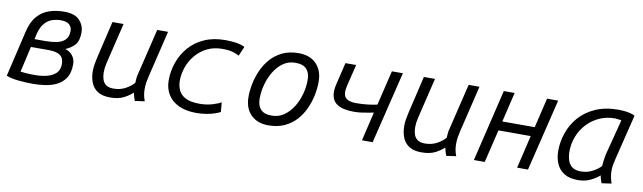

<svg xmlns="http://www.w3.org/2000/svg" viewBox="-36 -939 4553 1360"><g transform="rotate(10 2240.0 -259.0)"><path d="M214 11Q161 11 106.5 5.5Q52 0 21 -14L98 -342Q115 -416 151 -457Q187 -498 236.5 -514.5Q286 -531 344 -531Q420 -531 454.5 -494Q489 -457 489 -407Q489 -348 464 -318.5Q439 -289 396 -272Q428 -263 449 -237.5Q470 -212 470 -175Q470 -112 445 -75Q420 -38 381 -19.5Q342 -1 297.5 5Q253 11 214 11ZM217 -53Q263 -53 302.5 -63Q342 -73 366.5 -96.5Q391 -120 391 -163Q391 -205 365 -224.5Q339 -244 281 -244H154L112 -59Q126 -57 150.5 -55Q175 -53 217 -53ZM169 -303H250Q293 -303 329.5 -310.5Q366 -318 388.5 -340Q411 -362 411 -404Q411 -432 391.5 -449.5Q372 -467 331 -467Q300 -467 267.5 -456.5Q235 -446 209 -412.5Q183 -379 171 -309Z M767 11Q710 11 677 -11Q644 -33 629.5 -70.5Q615 -108 615 -152Q615 -178 619.5 -202.5Q624 -227 629 -250L692 -518H772L713 -273Q709 -254 701 -222Q693 -190 693 -156Q693 -131 700 -107.5Q707 -84 726 -69.5Q745 -55 781 -55Q828 -55 866 -75.5Q904 -96 926 -122Q927 -138 928.5 -156Q930 -174 936 -194L1014 -518H1092L1012 -185Q1006 -160 1002.5 -138Q999 -116 999 -92Q999 -72 1002 -51.5Q1005 -31 1015 -5L945 5Q941 -7 936.5 -20Q932 -33 928 -52Q906 -30 867 -9.5Q828 11 767 11Z M1388 13Q1314 13 1262 -11Q1210 -35 1183 -79Q1156 -123 1156 -181Q1156 -248 1178 -310.5Q1200 -373 1243.5 -423Q1287 -473 1352 -502Q1417 -531 1502 -531Q1543 -531 1578 -526Q1613 -521 1643 -507L1614 -439Q1595 -449 1568.5 -457.5Q1542 -466 1492 -466Q1431 -466 1383 -442Q1335 -418 1301.5 -378Q1268 -338 1251 -289.5Q1234 -241 1234 -191Q1234 -156 1248 -124.5Q1262 -93 1298 -74Q1334 -55 1399 -55Q1450 -55 1494 -68.5Q1538 -82 1553 -93L1559 -24Q1547 -17 1521.5 -8Q1496 1 1461.5 7Q1427 13 1388 13Z M1905 11Q1827 11 1780 -35.5Q1733 -82 1733 -165Q1733 -209 1743 -259Q1753 -309 1774.5 -357Q1796 -405 1830.5 -444Q1865 -483 1914.5 -506.5Q1964 -530 2030 -530Q2113 -530 2158.5 -482Q2204 -434 2204 -354Q2204 -309 2194 -259Q2184 -209 2162.5 -161Q2141 -113 2106 -74Q2071 -35 2021 -12Q1971 11 1905 11ZM1917 -61Q1966 -61 2004.5 -87.5Q2043 -114 2070 -157Q2097 -200 2111 -251.5Q2125 -303 2125 -354Q2125 -404 2100 -431.5Q2075 -459 2019 -459Q1970 -459 1932 -432.5Q1894 -406 1867.5 -362.5Q1841 -319 1827 -267.5Q1813 -216 1813 -165Q1813 -115 1838 -88Q1863 -61 1917 -61Z M2578 0 2627 -208Q2617 -206 2594 -201.5Q2571 -197 2542 -193Q2513 -189 2485 -189Q2446 -189 2412.5 -196.5Q2379 -204 2356 -222.5Q2333 -241 2325.5 -275.5Q2318 -310 2331 -364L2368 -518H2445L2408 -367Q2392 -302 2413.5 -277Q2435 -252 2490 -252Q2537 -252 2577 -257Q2617 -262 2642 -268L2702 -518H2781L2655 0Z M3007 11Q2950 11 2917 -11Q2884 -33 2869.5 -70.5Q2855 -108 2855 -152Q2855 -178 2859.5 -202.5Q2864 -227 2869 -250L2932 -518H3012L2953 -273Q2949 -254 2941 -222Q2933 -190 2933 -156Q2933 -131 2940 -107.5Q2947 -84 2966 -69.5Q2985 -55 3021 -55Q3068 -55 3106 -75.5Q3144 -96 3166 -122Q3167 -138 3168.5 -156Q3170 -174 3176 -194L3254 -518H3332L3252 -185Q3246 -160 3242.5 -138Q3239 -116 3239 -92Q3239 -72 3242 -51.5Q3245 -31 3255 -5L3185 5Q3181 -7 3176.5 -20Q3172 -33 3168 -52Q3146 -30 3107 -9.5Q3068 11 3007 11Z M3383 0 3507 -518H3585L3534 -304H3767L3818 -518H3898L3772 0H3694L3750 -237H3518L3461 0Z M4132 12Q4071 12 4033 -12Q3995 -36 3977.5 -77Q3960 -118 3960 -168Q3960 -232 3981.5 -296Q4003 -360 4048 -412.5Q4093 -465 4164 -497Q4235 -529 4333 -529Q4347 -529 4369 -527Q4391 -525 4413.5 -520Q4436 -515 4449 -506L4370 -185Q4364 -160 4360 -139Q4356 -118 4356 -93Q4356 -73 4360 -52Q4364 -31 4372 -5L4302 5Q4297 -7 4293.5 -19.5Q4290 -32 4286 -49Q4264 -28 4224 -8Q4184 12 4132 12ZM4142 -52Q4187 -52 4224.5 -71.5Q4262 -91 4285 -116Q4286 -133 4289 -156.5Q4292 -180 4296 -199L4363 -458Q4359 -459 4342.5 -461.5Q4326 -464 4318 -464Q4255 -464 4204 -440.5Q4153 -417 4116 -377Q4079 -337 4059 -285.5Q4039 -234 4039 -178Q4039 -146 4047.5 -117Q4056 -88 4078.5 -70Q4101 -52 4142 -52Z"/></g></svg>

Font: Ubuntu Sans Mono
Style: Italic
Weight: 400
Italic angle: -13.5°
Monospace: yes
Designer: Dalton Maag Ltd
Foundry: Dalton Maag Ltd
Version: Version 1.006